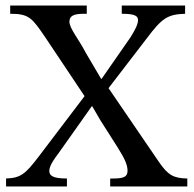

<svg xmlns="http://www.w3.org/2000/svg" viewBox="-20 -677 704 697"><path d="M660 0V-29C610 -30 590 -41 557 -89L374 -357L513 -538C568 -611 588 -625 652 -627V-657H422V-627C470 -627 481 -619 481 -604C481 -588 470 -568 454 -542L349 -391H347L291 -486C267 -533 232 -574 232 -598C232 -619 247 -627 284 -627H295V-657H17V-627C86 -627 96 -612 144 -542L287 -328L120 -108C72 -45 55 -31 2 -29V0H223V-29C170 -29 159 -40 159 -57C159 -76 179 -103 192 -120L313 -291H315L344 -241L407 -142C433 -101 443 -78 443 -57C443 -35 429 -29 390 -29H380V0Z"/></svg>

Font: STIX Two Math
Style: Regular
Weight: 400
Designer: Ross Mills, John Hudson & Paul Hanslow, Tiro Typeworks Ltd; with portions MicroPress Inc., with additions and correction
Foundry: Tiro Typeworks Ltd
Version: Version 2.02 b142